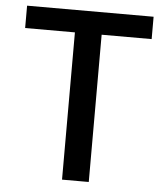

<svg xmlns="http://www.w3.org/2000/svg" viewBox="-53 -783 715 830"><g transform="rotate(5 305.0 -368.0)"><path d="M247 -639H31V-736H580V-639H363V0H247Z"/></g></svg>

Font: Noto Sans S Chinese Medium
Style: Regular
Weight: 500
Designer: Ryoko NISHIZUKA  (kana & ideographs); Paul D. Hunt (Latin, Greek & Cyrillic); Wenlong ZHANG  (bopomofo); Sandoll Communi
Foundry: Adobe Systems Incorporated
Version: Version 1.000;PS 1;hotconv 1.0.78;makeotf.lib2.5.61930